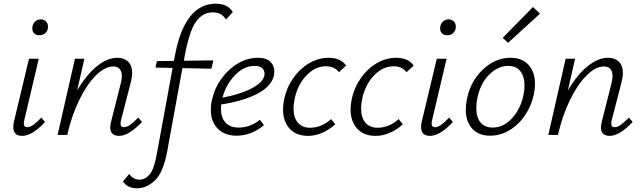

<svg xmlns="http://www.w3.org/2000/svg" viewBox="-20 -731 3474 1040"><path d="M52 -43Q52 -55 55 -70L137 -413H190L112 -82Q109 -72 109 -62Q109 -42 128 -42Q143 -42 161 -55Q179 -68 204 -94L224 -70Q154 5 100 5Q52 5 52 -43ZM155 -577Q155 -598 168 -612Q181 -626 201 -626Q218 -626 229 -615Q240 -604 240 -587Q240 -566 227 -553Q214 -540 194 -540Q176 -540 165.5 -550Q155 -560 155 -577Z M749 -70Q677 5 625 5Q602 5 589.5 -6.5Q577 -18 577 -41Q577 -49 581 -69L634 -279Q640 -300 640 -319Q640 -344 628 -357.5Q616 -371 593 -371Q548 -371 499 -322Q450 -273 409 -188.5Q368 -104 345 -3L344 0H292L386 -413H437L398 -241Q447 -325 504 -371.5Q561 -418 616 -418Q653 -418 674.5 -396.5Q696 -375 696 -335Q696 -315 688 -283L636 -82Q633 -70 633 -61Q633 -42 651 -42Q667 -42 685 -55Q703 -68 729 -94Z M1241 -666 1204 -625Q1192 -645 1175 -654.5Q1158 -664 1131 -664Q1079 -664 1043 -615.5Q1007 -567 982 -436L976 -402L1136 -404L1125 -359L968 -362L886 87Q865 203 819.5 246Q774 289 723 289Q671 289 646 252L680 211Q701 242 736 242Q767 242 791 213.5Q815 185 830 100L915 -363L822 -365L830 -400L922 -401L926 -422Q978 -711 1149 -711Q1213 -711 1241 -666Z M1466 -343Q1466 -337 1464 -323Q1451 -264 1375.5 -224Q1300 -184 1178 -165Q1177 -157 1177 -141Q1177 -94 1201.5 -67Q1226 -40 1273 -40Q1335 -40 1388 -82L1410 -53Q1341 4 1261 4Q1197 4 1159.5 -34Q1122 -72 1122 -137Q1122 -165 1129 -193Q1142 -253 1179.5 -305Q1217 -357 1269 -387.5Q1321 -418 1377 -418Q1423 -418 1444.5 -396.5Q1466 -375 1466 -343ZM1359 -374Q1300 -374 1252 -323Q1204 -272 1185 -202Q1290 -222 1351.5 -257Q1413 -292 1413 -332Q1413 -349 1401 -361.5Q1389 -374 1359 -374Z M1746 -372Q1687 -372 1639.5 -322Q1592 -272 1576 -196Q1570 -168 1570 -143Q1570 -94 1593.5 -66.5Q1617 -39 1660 -39Q1691 -39 1720.5 -51.5Q1750 -64 1773 -86L1796 -58Q1765 -29 1726.5 -12Q1688 5 1648 5Q1585 5 1549 -34Q1513 -73 1513 -139Q1513 -165 1519 -193Q1532 -256 1568 -307.5Q1604 -359 1654.5 -388.5Q1705 -418 1760 -418Q1825 -418 1855 -376L1816 -340Q1792 -372 1746 -372Z M2112 -372Q2053 -372 2005.5 -322Q1958 -272 1942 -196Q1936 -168 1936 -143Q1936 -94 1959.5 -66.5Q1983 -39 2026 -39Q2057 -39 2086.5 -51.5Q2116 -64 2139 -86L2162 -58Q2131 -29 2092.5 -12Q2054 5 2014 5Q1951 5 1915 -34Q1879 -73 1879 -139Q1879 -165 1885 -193Q1898 -256 1934 -307.5Q1970 -359 2020.5 -388.5Q2071 -418 2126 -418Q2191 -418 2221 -376L2182 -340Q2158 -372 2112 -372Z M2261 -43Q2261 -55 2264 -70L2346 -413H2399L2321 -82Q2318 -72 2318 -62Q2318 -42 2337 -42Q2352 -42 2370 -55Q2388 -68 2413 -94L2433 -70Q2363 5 2309 5Q2261 5 2261 -43ZM2364 -577Q2364 -598 2377 -612Q2390 -626 2410 -626Q2427 -626 2438 -615Q2449 -604 2449 -587Q2449 -566 2436 -553Q2423 -540 2403 -540Q2385 -540 2374.5 -550Q2364 -560 2364 -577Z M2503 -137Q2503 -163 2509 -193Q2521 -257 2556 -308Q2591 -359 2640.5 -388.5Q2690 -418 2745 -418Q2808 -418 2843 -379.5Q2878 -341 2878 -276Q2878 -251 2872 -221Q2859 -159 2824.5 -107.5Q2790 -56 2740.5 -26Q2691 4 2635 4Q2572 4 2537.5 -34.5Q2503 -73 2503 -137ZM2816 -219Q2821 -242 2821 -269Q2821 -317 2798.5 -345.5Q2776 -374 2733 -374Q2676 -374 2628 -325Q2580 -276 2565 -196Q2560 -174 2560 -145Q2560 -95 2583 -67.5Q2606 -40 2649 -40Q2708 -40 2754.5 -91.5Q2801 -143 2816 -219ZM2703 -526 2867 -693 2905 -657 2732 -499Z M3407 -70Q3335 5 3283 5Q3260 5 3247.5 -6.5Q3235 -18 3235 -41Q3235 -49 3239 -69L3292 -279Q3298 -300 3298 -319Q3298 -344 3286 -357.5Q3274 -371 3251 -371Q3206 -371 3157 -322Q3108 -273 3067 -188.5Q3026 -104 3003 -3L3002 0H2950L3044 -413H3095L3056 -241Q3105 -325 3162 -371.5Q3219 -418 3274 -418Q3311 -418 3332.5 -396.5Q3354 -375 3354 -335Q3354 -315 3346 -283L3294 -82Q3291 -70 3291 -61Q3291 -42 3309 -42Q3325 -42 3343 -55Q3361 -68 3387 -94Z"/></svg>

Font: Ysabeau Semilight
Style: Italic
Weight: 300
Italic angle: -12°
Designer: Christian Thalmann (Catharsis Fonts)
Version: Version 0.003